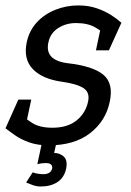

<svg xmlns="http://www.w3.org/2000/svg" viewBox="-23 -528 484 708"><path d="M156 8 170.2 -57Q226.3 -57 259.5 -84Q292.7 -111 301.7 -153Q309.2 -186.7 285.3 -202.8Q261.5 -218.8 202.7 -227L226 -295Q321 -284 358.6 -252Q396.2 -220 381.7 -153Q367.2 -82 309.3 -37Q251.5 8 156 8ZM266 -508 256.8 -443Q220.7 -443 191.8 -424.6Q162.8 -406.2 155.7 -372.7Q140.3 -306 226 -295L202.7 -227Q131.2 -237.5 96.9 -274.4Q62.7 -311.3 75.7 -372.7Q84.8 -414.8 112.4 -445.1Q140 -475.3 180.6 -491.7Q221.2 -508 266 -508ZM-2.7 -55 50.2 -109Q68.7 -92 95.9 -74.5Q123.2 -57 170.2 -57L156 8Q115.7 8 84.8 -3Q54 -14 32.7 -29Q11.3 -44 -2.7 -55ZM372.7 -395.3Q356.2 -410.5 328.5 -426.8Q300.8 -443 256.8 -443L266 -508Q303.2 -508 333.7 -497.5Q364.2 -487 387.2 -472.2Q410.3 -457.3 424.7 -444ZM92.2 -160.8 69.8 -55H-2.7L44.7 -160.8ZM330.8 -342.3 352.2 -443.8 424.7 -444 378.5 -342.3ZM145.3 73.3Q138.3 73.3 130.2 74.3Q122.2 75.3 114.7 77.3L131.3 0H184.7L176.7 36Q196.8 36 212 49.2Q227.2 62.5 220.7 95Q213.2 127.5 188.6 143.6Q164 159.7 127 159.7Q111.5 159.7 97.1 154.3Q82.7 149 73.3 145L97.7 107.3Q103.2 110.3 115 112.3Q126.8 114.3 136.3 114.3Q164.3 114.3 169.3 93.3Q172.3 73.3 145.3 73.3Z"/></svg>

Font: Epunda Slab Light
Style: Italic
Weight: 300
Italic angle: -12°
Designer: Simon Atzbach
Foundry: typofactur
Version: Version 1.102